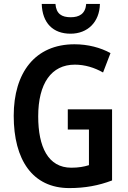

<svg xmlns="http://www.w3.org/2000/svg" viewBox="-20 -950 652 980"><path d="M490 -930H420C416 -879 384 -862 341 -862C295 -862 267 -879 263 -930H193C196 -832 251 -778 340 -778C427 -778 488 -837 490 -930ZM326 -392V-289H434V-107C409 -99 380 -94 344 -94C225 -94 175 -201 175 -356C175 -524 242 -620 362 -620C413 -620 462 -605 506 -580L544 -679C493 -707 429 -724 360 -724C159 -724 50 -579 50 -359C50 -134 146 10 334 10C414 10 484 -3 552 -29V-392Z"/></svg>

Font: Noto Sans Arabic UI Cn SmBd
Style: Regular
Weight: 600
Width: 3
Designer: Monotype Design Team, Nadine Chahine and Nizar Qandah
Foundry: Monotype Imaging Inc.
Version: Version 2.010